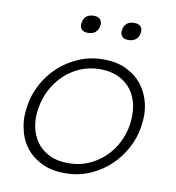

<svg xmlns="http://www.w3.org/2000/svg" viewBox="-83 -810 828 902"><g transform="rotate(10 330.5 -359.0)"><path d="M285 17Q219 17 172 -7Q125 -31 96.5 -69.5Q68 -108 59 -157Q53 -184 53 -212Q53 -234 57 -257L58 -267Q66 -319 92.5 -368.5Q119 -418 160 -456Q201 -494 255 -517.5Q309 -541 374 -541Q438 -541 485 -517.5Q532 -494 560.5 -456Q589 -418 600 -369Q606 -341 606 -313Q606 -290 602 -267L601 -257Q593 -206 567 -157Q541 -108 500.5 -69.5Q460 -31 405.5 -7Q351 17 285 17ZM293 -32Q346 -32 389.5 -51Q433 -70 466 -101.5Q499 -133 520 -174.5Q541 -216 548 -262Q551 -284 551 -305Q551 -329 547 -351Q539 -393 516 -424.5Q493 -456 455 -474.5Q417 -493 366 -493Q315 -493 271.5 -474.5Q228 -456 195 -424.5Q162 -393 140 -351Q118 -309 111 -262Q107 -239 107 -217Q107 -196 111 -175Q119 -133 141.5 -101.5Q164 -70 202 -51Q240 -32 293 -32ZM278 -651Q255 -651 247 -663Q240 -671 240 -684Q240 -688 241 -693Q243 -711 256 -723Q269 -735 292 -735Q315 -735 324 -723Q331 -714 331 -702Q331 -698 330 -693Q327 -674 314 -662.5Q301 -651 278 -651ZM471 -651Q448 -651 440 -663Q433 -671 433 -684Q433 -688 434 -693Q436 -711 449 -723Q462 -735 485 -735Q508 -735 517 -723Q524 -714 524 -702Q524 -698 523 -693Q520 -674 507 -662.5Q494 -651 471 -651Z"/></g></svg>

Font: Sora ExtraLight
Style: Italic
Weight: 200
Designer: Jonathan Barnbrook, Juli√°n Moncada
Version: Version 1.000